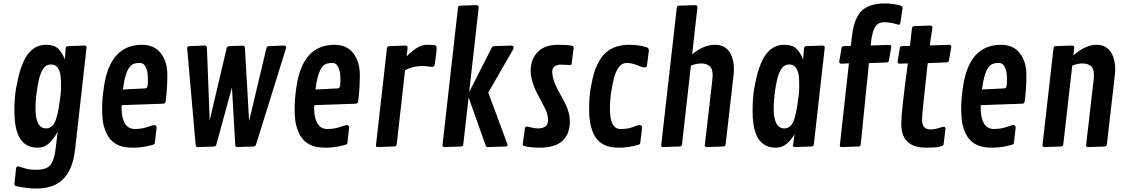

<svg xmlns="http://www.w3.org/2000/svg" viewBox="-20 -856 6570 1120"><path d="M303.7 17.6 316.4 -87.4Q292 -42.5 264.4 -18.6Q236.8 5.4 201.9 5.4Q167 5.4 143.6 -6.1Q120.1 -17.6 105.2 -36.4Q90.3 -55.2 81.1 -81.5Q64 -128.4 64 -209.7Q64 -291 75 -347.7Q85.9 -404.3 94.2 -433.8Q102.5 -463.4 116.5 -494.6Q130.4 -525.9 147.9 -546.9Q188 -594.7 249 -594.7Q293.9 -594.7 317.9 -573.2Q341.8 -551.8 358.4 -509.3L363.3 -574.7Q364.3 -586.4 376 -586.9L474.6 -590.3Q484.9 -588.9 484.9 -580.1L418.5 12.2Q404.3 143.6 336.9 199.2Q283.7 243.7 193.8 243.7Q136.7 243.7 78.1 230.5Q69.8 229 66.9 226.3Q64 223.6 64 216.3L73.7 127.9Q75.2 114.7 84.5 114.7Q90.8 114.7 120.1 124.5Q149.4 134.3 185.5 134.3Q221.7 134.3 241.9 127.7Q262.2 121.1 274.4 105.5Q295.9 79.1 303.7 17.6ZM187 -223.6Q187 -106.9 249.5 -106.9Q276.9 -106.9 293.9 -132.1Q311 -157.2 323.5 -232.9Q335.9 -308.6 335.9 -343.3Q335.9 -377.9 335.4 -387.2Q335 -396.5 333.5 -411.9Q332 -427.2 328.1 -437.7Q324.2 -448.2 317.9 -459Q305.2 -480 276.9 -480Q248.5 -480 231.9 -454.8Q215.3 -429.7 206.1 -387.7Q187 -297.9 187 -223.6Z M586.4 -350.6Q622.1 -594.7 808.1 -594.7Q879.9 -594.7 918 -545.4Q956.1 -496.1 956.1 -417.5Q956.1 -338.9 946.3 -264.6Q944.8 -251.5 931.2 -251L689.9 -242.7Q689.5 -235.4 689.5 -223.1Q689.5 -168 708.7 -135.7Q728 -103.5 767.1 -103.5Q806.2 -103.5 839.6 -115Q873 -126.5 878.9 -126.5Q884.8 -126.5 889.2 -122.6Q893.6 -118.7 893.6 -111.8L883.8 -25.9Q883.3 -18.6 881.1 -16.4Q878.9 -14.2 872.6 -11.7Q813.5 5.4 758.8 5.4Q704.1 5.4 673.8 -7.8Q643.6 -21 625.2 -41.7Q606.9 -62.5 595.5 -91.6Q584 -120.6 579.8 -149.2Q575.7 -177.7 575.7 -227.5Q575.7 -277.3 586.4 -350.6ZM701.7 -365.2 697.3 -334 824.7 -340.3Q833 -340.8 835.4 -343.3Q842.8 -350.6 842.8 -383.5Q842.8 -416.5 840.6 -429.9Q838.4 -443.4 833 -457.5Q821.8 -488.8 794.7 -488.8Q767.6 -488.8 752 -479.5Q717.3 -458 701.7 -365.2Z M1433.1 -149.9 1534.2 -575.2Q1537.1 -586.4 1546.9 -586.9L1636.7 -590.3Q1649.4 -589.4 1649.4 -577.6L1474.1 -14.6Q1470.7 -2.4 1461.4 -1.5L1363.3 2Q1355 1.5 1352.5 -7.3L1333 -346.2L1242.7 -14.6Q1239.7 -2 1230.5 -1.5L1132.3 2Q1124 1.5 1121.6 -7.3L1071.8 -575.2Q1073.2 -586.4 1084 -586.9L1174.8 -590.3Q1186 -589.8 1187 -577.6L1203.1 -153.3L1302.2 -575.2Q1304.2 -585.4 1315.4 -586.9L1395.5 -589.8Q1407.7 -589.4 1408.7 -577.1Z M1709.5 -350.6Q1745.1 -594.7 1931.2 -594.7Q2002.9 -594.7 2041 -545.4Q2079.1 -496.1 2079.1 -417.5Q2079.1 -338.9 2069.3 -264.6Q2067.9 -251.5 2054.2 -251L1813 -242.7Q1812.5 -235.4 1812.5 -223.1Q1812.5 -168 1831.8 -135.7Q1851.1 -103.5 1890.1 -103.5Q1929.2 -103.5 1962.6 -115Q1996.1 -126.5 2002 -126.5Q2007.8 -126.5 2012.2 -122.6Q2016.6 -118.7 2016.6 -111.8L2006.8 -25.9Q2006.3 -18.6 2004.2 -16.4Q2002 -14.2 1995.6 -11.7Q1936.5 5.4 1881.8 5.4Q1827.1 5.4 1796.9 -7.8Q1766.6 -21 1748.3 -41.7Q1730 -62.5 1718.5 -91.6Q1707 -120.6 1702.9 -149.2Q1698.7 -177.7 1698.7 -227.5Q1698.7 -277.3 1709.5 -350.6ZM1824.7 -365.2 1820.3 -334 1947.8 -340.3Q1956.1 -340.8 1958.5 -343.3Q1965.8 -350.6 1965.8 -383.5Q1965.8 -416.5 1963.6 -429.9Q1961.4 -443.4 1956.1 -457.5Q1944.8 -488.8 1917.7 -488.8Q1890.6 -488.8 1875 -479.5Q1840.3 -458 1824.7 -365.2Z M2501.5 -465.8 2449.2 -471.2Q2385.7 -471.2 2342.8 -445.8L2294.4 -15.1Q2292.5 -2.9 2282.2 -2L2183.6 2Q2172.9 1 2172.9 -7.3L2237.3 -575.2Q2239.3 -585.9 2249.5 -586.9L2344.7 -590.3Q2357.9 -589.8 2357.9 -577.6L2352.1 -527.3Q2383.3 -559.1 2412.6 -576.9Q2441.9 -594.7 2471.4 -594.7Q2501 -594.7 2516.6 -592.3Q2526.9 -590.3 2526.9 -578.6Q2526.9 -544.9 2515.6 -478.5Q2513.2 -465.8 2501.5 -465.8Z M2940.9 -10.3Q2940.9 -1.5 2927.7 -1.5L2823.7 2Q2816.4 1.5 2813 -7.3L2713.4 -288.1L2682.6 -14.6Q2681.6 -7.8 2679.2 -4.9Q2676.8 -2 2669.9 -1.5L2571.8 2Q2561 1 2561 -7.3L2651.4 -809.6Q2652.3 -816.4 2654.8 -819.3Q2657.2 -822.3 2664.1 -822.8L2759.8 -826.2Q2772.5 -824.7 2772.5 -813L2716.8 -318.8L2846.7 -574.7Q2852.5 -586.4 2862.8 -586.9L2963.9 -590.3Q2976.1 -588.9 2976.1 -579.1Q2976.1 -573.7 2974.1 -569.3L2828.1 -315.9L2939.5 -16.1Q2940.9 -12.7 2940.9 -10.3Z M3306.6 -476.6 3251.5 -479Q3228 -479 3214.6 -468.3Q3201.2 -457.5 3201.2 -437.3Q3201.2 -417 3208.5 -392.6Q3218.3 -359.9 3242.4 -316.4Q3266.6 -272.9 3275.9 -254.9Q3304.2 -198.7 3304.2 -147.9Q3304.2 -74.2 3261 -34.4Q3217.8 5.4 3129.9 5.4Q3086.4 5.4 3060.5 0.7Q3034.7 -3.9 3032 -6.6Q3029.3 -9.3 3029.3 -15.1L3042 -105.5Q3043 -117.7 3050.5 -117.7Q3058.1 -117.7 3079.6 -112.3Q3101.1 -106.9 3117.2 -106.9Q3176.8 -106.9 3176.8 -154.3Q3176.8 -188 3162.4 -217.3Q3147.9 -246.6 3131.1 -277.8Q3114.3 -309.1 3105 -327.9Q3095.7 -346.7 3085.7 -379.9Q3075.7 -413.1 3075.7 -442.4Q3075.7 -510.7 3116.5 -552.7Q3157.2 -594.7 3235.4 -594.7Q3285.6 -594.7 3314 -589.8Q3326.2 -587.9 3326.2 -577.1L3315.4 -490.2Q3315.4 -476.6 3306.6 -476.6Z M3754.4 -579.6Q3765.1 -575.7 3765.1 -561L3753.9 -472.7Q3752.9 -462.9 3740.5 -462.9Q3728 -462.9 3716.8 -467.8Q3669.4 -488.8 3638.2 -488.8Q3606.9 -488.8 3588.4 -462.9Q3569.8 -437 3558.6 -388.7Q3537.6 -298.3 3537.6 -223.6Q3537.6 -103.5 3599.6 -103.5Q3644.5 -103.5 3672.4 -115Q3700.2 -126.5 3708.5 -126.5Q3725.6 -126.5 3725.6 -111.8L3715.3 -25.9Q3714.4 -17.1 3711.7 -15.4Q3709 -13.7 3704.6 -11.7Q3645.5 5.4 3593.5 5.4Q3541.5 5.4 3511.5 -7.8Q3481.4 -21 3463.9 -41.7Q3446.3 -62.5 3435.5 -91.8Q3416.5 -142.1 3416.5 -215.6Q3416.5 -289.1 3426 -343.5Q3435.5 -397.9 3446 -432.1Q3456.5 -466.3 3474.1 -497.8Q3491.7 -529.3 3515.1 -549.8Q3566.4 -594.7 3650.9 -594.7Q3707.5 -594.7 3754.4 -579.6Z M4048.3 -813 4017.6 -539.1Q4083.5 -594.7 4151.9 -594.7Q4233.9 -594.7 4255.4 -504.9Q4261.2 -480.5 4261.2 -458.7Q4261.2 -437 4259.8 -423.8L4212.9 -14.6Q4210.9 -2.4 4200.7 -1.5L4102.1 2Q4091.3 1 4091.3 -7.3L4135.7 -394Q4137.2 -406.7 4137.2 -417Q4137.2 -457 4118.4 -471.4Q4099.6 -485.8 4070.6 -485.8Q4041.5 -485.8 4010.3 -473.6L3958.5 -14.6Q3956.5 -2.4 3946.3 -1.5L3847.7 2Q3836.9 1 3836.9 -7.3L3927.7 -809.6Q3928.7 -816.4 3930.9 -819.3Q3933.1 -822.3 3939.9 -822.8L4035.6 -826.2Q4048.3 -824.7 4048.3 -813Z M4791 -577.6 4727.5 -14.6Q4726.1 -2 4714.8 -1.5L4616.2 2Q4606 1 4606 -7.3L4615.2 -73.7Q4592.8 -35.6 4566.2 -15.1Q4539.6 5.4 4506.3 5.4Q4473.1 5.4 4449.7 -6.1Q4426.3 -17.6 4411.4 -36.4Q4396.5 -55.2 4387.2 -81.5Q4370.1 -128.4 4370.1 -209.7Q4370.1 -291 4381.1 -347.7Q4392.1 -404.3 4400.4 -433.8Q4408.7 -463.4 4422.6 -494.6Q4436.5 -525.9 4454.1 -546.9Q4494.1 -594.7 4555.2 -594.7Q4600.6 -594.7 4624.5 -573Q4648.4 -551.3 4664.6 -508.8L4670.4 -575.2Q4671.4 -585.9 4682.6 -586.9L4778.3 -590.3Q4791 -589.4 4791 -577.6ZM4493.2 -223.6Q4493.2 -106.9 4555.7 -106.9Q4583 -106.9 4600.1 -132.1Q4617.2 -157.2 4629.6 -232.9Q4642.1 -308.6 4642.1 -343.3Q4642.1 -377.9 4641.6 -387.2Q4641.1 -396.5 4639.6 -411.9Q4638.2 -427.2 4634.3 -437.7Q4630.4 -448.2 4624 -459Q4611.3 -480 4583 -480Q4554.7 -480 4538.1 -454.8Q4521.5 -429.7 4512.2 -387.7Q4493.2 -297.9 4493.2 -223.6Z M5060.5 -605 5059.1 -590.3 5167.5 -594.2Q5179.2 -593.8 5179.2 -581.5L5165.5 -503.9Q5163.6 -492.2 5153.3 -491.7L5048.8 -487.8L5001 -14.6Q5000 -7.8 4997.6 -4.9Q4995.1 -2 4988.3 -1.5L4889.6 2Q4878.9 1 4878.9 -7.3L4932.1 -486.8L4887.7 -484.4Q4875.5 -484.9 4875.5 -496.6L4888.7 -575.2Q4889.6 -585.9 4901.4 -586.9L4943.4 -588.4L4950.2 -647.9Q4962.9 -758.3 5015.1 -800.3Q5059.6 -835.9 5139.2 -835.9Q5191.4 -835.9 5230.5 -824.2Q5245.1 -819.3 5245.1 -809.1L5232.4 -723.6Q5230.5 -711.9 5224.6 -711.9Q5218.8 -711.9 5194.8 -719Q5170.9 -726.1 5136 -726.1Q5101.1 -726.1 5084.2 -697.8Q5067.4 -669.4 5060.5 -605Z M5288.1 -588.4Q5299.3 -695.8 5302.7 -699.5Q5306.2 -703.1 5313 -703.6L5406.2 -707Q5419.4 -706.1 5419.4 -694.8Q5410.2 -640.6 5403.8 -590.8L5517.6 -594.7Q5529.3 -594.2 5529.3 -582L5515.6 -504.4Q5513.7 -492.7 5503.4 -492.2L5391.6 -487.8Q5358.4 -189 5358.4 -158.2Q5358.4 -101.1 5407.2 -101.1Q5432.1 -101.1 5455.6 -108.9Q5479 -116.7 5484.9 -116.7Q5495.1 -116.7 5495.1 -104L5484.9 -18.6Q5483.9 -11.2 5481.2 -7.8Q5478.5 -4.4 5457.3 0.5Q5436 5.4 5384.8 5.4Q5309.6 5.4 5273.4 -29.5Q5237.3 -64.5 5237.3 -133.8Q5237.3 -203.1 5275.9 -486.3L5228 -484.4Q5215.8 -484.9 5215.8 -496.6L5229 -575.2Q5230.5 -586.4 5241.7 -586.9Z M5597.7 -350.6Q5633.3 -594.7 5819.3 -594.7Q5891.1 -594.7 5929.2 -545.4Q5967.3 -496.1 5967.3 -417.5Q5967.3 -338.9 5957.5 -264.6Q5956.1 -251.5 5942.4 -251L5701.2 -242.7Q5700.7 -235.4 5700.7 -223.1Q5700.7 -168 5720 -135.7Q5739.3 -103.5 5778.3 -103.5Q5817.4 -103.5 5850.8 -115Q5884.3 -126.5 5890.1 -126.5Q5896 -126.5 5900.4 -122.6Q5904.8 -118.7 5904.8 -111.8L5895 -25.9Q5894.5 -18.6 5892.3 -16.4Q5890.1 -14.2 5883.8 -11.7Q5824.7 5.4 5770 5.4Q5715.3 5.4 5685.1 -7.8Q5654.8 -21 5636.5 -41.7Q5618.2 -62.5 5606.7 -91.6Q5595.2 -120.6 5591.1 -149.2Q5586.9 -177.7 5586.9 -227.5Q5586.9 -277.3 5597.7 -350.6ZM5712.9 -365.2 5708.5 -334 5835.9 -340.3Q5844.2 -340.8 5846.7 -343.3Q5854 -350.6 5854 -383.5Q5854 -416.5 5851.8 -429.9Q5849.6 -443.4 5844.2 -457.5Q5833 -488.8 5805.9 -488.8Q5778.8 -488.8 5763.2 -479.5Q5728.5 -458 5712.9 -365.2Z M6246.6 -577.6 6241.2 -532.7Q6311.5 -594.7 6376 -594.7Q6458 -594.7 6479.5 -504.9Q6485.4 -480.5 6485.4 -458.7Q6485.4 -437 6483.9 -423.8L6437 -14.6Q6435.1 -2.4 6424.8 -1.5L6326.2 2Q6315.4 1 6315.4 -7.3L6359.9 -394Q6361.3 -406.7 6361.3 -417Q6361.3 -457 6342.5 -471.4Q6323.7 -485.8 6294.9 -485.8Q6266.1 -485.8 6234.9 -473.6L6182.6 -14.6Q6180.7 -2.4 6170.4 -1.5L6071.8 2Q6061 1 6061 -7.3L6125.5 -575.2Q6127.4 -585.9 6137.7 -586.9L6233.4 -590.3Q6246.6 -589.8 6246.6 -577.6Z"/></svg>

Font: Contrail One
Style: Regular
Weight: 400
Designer: Riccardo De Franceschi
Foundry: Sorkin Type Co.
Version: Version 1.003